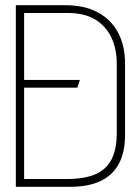

<svg xmlns="http://www.w3.org/2000/svg" viewBox="-20 -720 536 740"><path d="M56 -382H278L288 -412H56ZM230 -700H41V0H250Q321 0 368 -22.5Q415 -45 438.5 -89.5Q462 -134 462 -200V-475Q462 -543 435.5 -593.5Q409 -644 357.5 -672Q306 -700 230 -700ZM238 -30H73V-670H240Q305 -670 346.5 -645Q388 -620 409 -576Q430 -532 430 -475V-206Q430 -157 417.5 -123Q405 -89 380.5 -68.5Q356 -48 320 -39Q284 -30 238 -30Z"/></svg>

Font: Advent Pro ExtraLight
Style: Regular
Weight: 250
Version: Version 3.000